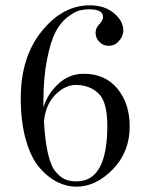

<svg xmlns="http://www.w3.org/2000/svg" viewBox="-20 -694 565 721"><path d="M267 7Q231 7 196 -10Q161 -27 129 -63.5Q97 -100 77.5 -167.5Q58 -235 58 -326Q58 -479 136.5 -576.5Q215 -674 317 -674Q373 -674 408 -644.5Q443 -615 443 -580Q443 -556 423 -536Q409 -522 388 -522Q368 -522 354 -536Q339 -550 339 -571Q339 -590 354 -604Q367 -619 367 -630Q367 -659 316 -659Q295 -659 276.5 -654Q258 -649 232 -628.5Q206 -608 188 -573Q170 -538 156.5 -470.5Q143 -403 143 -312V-291Q159 -342 199.5 -379.5Q240 -417 294 -417Q375 -417 421 -361Q467 -305 467 -219Q467 -123 403.5 -58Q340 7 267 7ZM268 -13Q383 -13 383 -222Q383 -312 349.5 -343.5Q316 -375 265 -375Q225 -375 188.5 -339Q152 -303 145 -239Q149 -166 160 -118Q171 -70 189.5 -48.5Q208 -27 225.5 -20Q243 -13 268 -13Z"/></svg>

Font: HK Venetian
Style: Regular
Weight: 400
Designer: Alfredo Marco Pradil
Foundry: Alfredo Marco Pradil
Version: Version 1.000;PS 001.000;hotconv 1.0.88;makeotf.lib2.5.64775